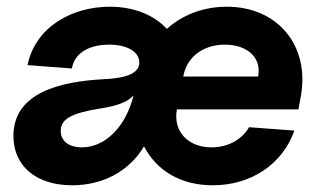

<svg xmlns="http://www.w3.org/2000/svg" viewBox="-20 -536 953 572"><path d="M614 16C728 16 822 -47 857 -147L722 -157C700 -119 658 -97 610 -97C539 -97 495 -146 507 -210H869L876 -248C904 -399 808 -516 656 -516C586 -516 524 -492 477 -450C439 -491 380 -516 307 -516C197 -516 86 -458 62 -342L194 -332C204 -386 257 -403 305 -403C356 -403 393 -384 395 -352C398 -308 328 -302 288 -300C159 -293 20 -260 20 -131C20 -41 88 16 195 16C288 16 366 -27 409 -100C447 -27 519 16 614 16ZM749 -308H526C536 -366 585 -403 650 -403C718 -403 760 -363 749 -308ZM224 -97C185 -97 161 -116 161 -146C161 -181 191 -198 274 -212C329 -220 360 -232 378 -252C355 -159 294 -97 224 -97Z"/></svg>

Font: Uncut Sans
Style: Bold Italic
Weight: 700
Italic angle: -11°
Designer: Kasper Nordkvist
Foundry: UNCUT.wtf
Version: Version 1.304;Glyphs 3.2 (3246)